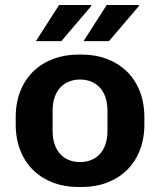

<svg xmlns="http://www.w3.org/2000/svg" viewBox="-20 -740 642 770"><path d="M124 -575H226L347 -717L345 -720H217ZM315 -575H417L538 -717L536 -720H408ZM559 -241V-270C559 -429 450 -521 309 -521H293C152 -521 43 -429 43 -270V-241C43 -82 152 10 293 10H309C450 10 559 -82 559 -241ZM411 -296V-215C411 -131 363 -90 301 -90C239 -90 191 -131 191 -215V-296C191 -380 239 -421 301 -421C363 -421 411 -380 411 -296Z"/></svg>

Font: Chivo
Style: Bold
Weight: 700
Designer: Hector Gatti
Foundry: Omnibus-Type
Version: Version 1.003;PS 001.003;hotconv 1.0.70;makeotf.lib2.5.58329